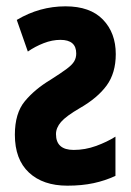

<svg xmlns="http://www.w3.org/2000/svg" viewBox="-20 -577 414 607"><path d="M187 -557Q265 -557 305.5 -515Q346 -473 346 -406Q346 -346 317 -306.5Q288 -267 232 -235Q189 -210 173 -191.5Q157 -173 157 -153Q157 -103 213 -103Q249 -103 283.5 -115.5Q318 -128 345 -145V-21Q313 -6 276 2Q239 10 193 10Q116 10 71.5 -31.5Q27 -73 27 -151Q27 -219 58.5 -257Q90 -295 140 -325Q173 -346 190.5 -359Q208 -372 214.5 -383Q221 -394 221 -408Q221 -451 171 -451Q145 -451 118 -440.5Q91 -430 68 -414L33 -514Q105 -557 187 -557Z"/></svg>

Font: Noto Sans ExtraCondensed
Style: Bold
Weight: 700
Width: 2
Designer: Monotype Design Team
Foundry: Monotype Imaging Inc.
Version: Version 2.013; ttfautohint (v1.8.4.7-5d5b)